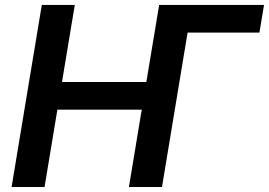

<svg xmlns="http://www.w3.org/2000/svg" viewBox="-20 -747 1075 767"><path d="M26.3 0 147 -727.3H278.8L227.6 -419.4H564.6L615.8 -727.3H1034.8L1016.3 -616.8H729.4L627.1 0H495L546.2 -308.9H209.2L158 0Z"/></svg>

Font: Inter P Semi Bold
Style: Italic
Weight: 600
Italic angle: 9.39999°
Designer: Rasmus Andersson
Foundry: rsms
Version: Version 3.018;git-588b23468